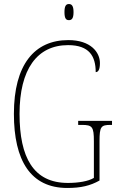

<svg xmlns="http://www.w3.org/2000/svg" viewBox="-20 -923 583 953"><path d="M322 -823C336 -823 345 -831 345 -863C345 -894 336 -903 322 -903C308 -903 300 -894 300 -863C300 -831 308 -823 322 -823ZM314 10C381 10 428 -1 474 -27V-222C474 -294 481 -303 528 -303H536V-323H368V-303H386C438 -303 446 -294 446 -222V-40C418 -23 369 -15 317 -15C146 -15 77 -141 77 -358C77 -579 164 -699 318 -699C423 -699 455 -644 455 -565C468 -565 476 -578 476 -610C476 -663 431 -724 319 -724C151 -724 49 -602 49 -358C49 -126 132 10 314 10Z"/></svg>

Font: Noto Serif Myanmar Condensed Thin
Style: Regular
Weight: 100
Width: 3
Designer: Ben Mitchell and the Monotype Design Team
Foundry: Monotype Imaging Inc.
Version: Version 2.106